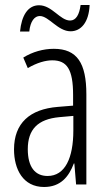

<svg xmlns="http://www.w3.org/2000/svg" viewBox="-20 -737 431 767"><path d="M60 -611H97C101 -652 118 -673 139 -673C175 -673 211 -612 262 -612C303 -612 335 -647 338 -717H302C297 -679 284 -655 260 -655C220 -655 188 -716 136 -716C91 -716 66 -674 60 -611ZM195 -542C153 -542 110 -530 73 -507L91 -465C129 -487 162 -496 189 -496C248 -496 272 -459 272 -358V-315L211 -310C99 -301 36 -245 36 -140C36 -61 72 10 156 10C222 10 255 -31 275 -84H277L284 0H325V-360C325 -485 288 -542 195 -542ZM217 -269 273 -274V-216C273 -106 240 -34 170 -34C120 -34 91 -70 91 -141C91 -220 131 -261 217 -269Z"/></svg>

Font: Noto Sans Devanagari ExtraCondensed Light
Style: Regular
Weight: 300
Width: 2
Designer: Jelle Bosma - Monotype Design Team
Foundry: Monotype Imaging Inc.
Version: Version 2.004